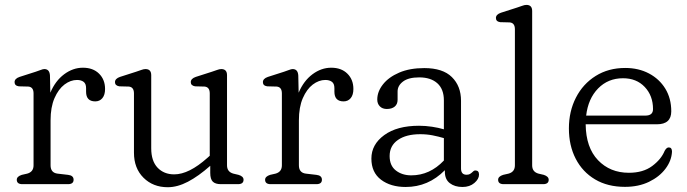

<svg xmlns="http://www.w3.org/2000/svg" viewBox="-20 -752 2807 784"><path d="M184 -443.5 185.5 -373.5Q206 -422 242 -448.8Q278 -475.5 318.5 -475.5Q360 -475.5 384.5 -451.2Q409 -427 409 -388.5Q409 -364.5 398 -351.2Q387 -338 369 -338Q331.5 -338 331.5 -377.5V-392Q331.5 -410.5 321.2 -418Q311 -425.5 294.5 -425.5Q268 -425.5 243.2 -406.8Q218.5 -388 202.5 -351.2Q186.5 -314.5 186.5 -260.5V-77Q186.5 -46.5 215 -43L258 -38Q280.5 -35.5 280.5 -18Q280.5 0 257.5 0H71.5Q48.5 0 48.5 -18Q48.5 -31.5 69 -38L91 -43Q117 -50 117 -77V-370.5Q117 -396.5 96 -398.5L57 -399.5Q39.5 -402 39.5 -416.5Q39.5 -431 60 -438L125.5 -459Q136 -462.5 145.8 -466.2Q155.5 -470 161 -470Q182.5 -470 184 -443.5Z M527 -128.5V-370.5Q527 -396.5 506 -398.5L467 -399.5Q449.5 -402.5 449.5 -416.5Q449.5 -431 470 -438L535.5 -459Q546.5 -462.5 556.5 -466.2Q566.5 -470 574 -470Q597.5 -470 597.5 -445V-146.5Q597.5 -94.5 623.5 -67.2Q649.5 -40 691.5 -40Q751.5 -40 827 -107.5L836.5 -116V-370.5Q836.5 -396.5 815.5 -398.5L776.5 -399.5Q759 -402.5 759 -416.5Q759 -431 779.5 -438L845 -459Q856 -462.5 866 -466.2Q876 -470 883.5 -470Q907 -470 907 -445V-77Q907 -50 933 -43L954 -38Q974.5 -32 974.5 -18Q974.5 0 951.5 0H882Q859.5 0 849 -10.2Q838.5 -20.5 838.5 -46V-75Q790.5 -32.5 747.5 -10Q704.5 12.5 665 12.5Q605 12.5 566 -26.2Q527 -65 527 -128.5Z M1198 -443.5 1199.5 -373.5Q1220 -422 1256 -448.8Q1292 -475.5 1332.5 -475.5Q1374 -475.5 1398.5 -451.2Q1423 -427 1423 -388.5Q1423 -364.5 1412 -351.2Q1401 -338 1383 -338Q1345.5 -338 1345.5 -377.5V-392Q1345.5 -410.5 1335.2 -418Q1325 -425.5 1308.5 -425.5Q1282 -425.5 1257.2 -406.8Q1232.5 -388 1216.5 -351.2Q1200.5 -314.5 1200.5 -260.5V-77Q1200.5 -46.5 1229 -43L1272 -38Q1294.5 -35.5 1294.5 -18Q1294.5 0 1271.5 0H1085.5Q1062.5 0 1062.5 -18Q1062.5 -31.5 1083 -38L1105 -43Q1131 -50 1131 -77V-370.5Q1131 -396.5 1110 -398.5L1071 -399.5Q1053.5 -402 1053.5 -416.5Q1053.5 -431 1074 -438L1139.5 -459Q1150 -462.5 1159.8 -466.2Q1169.5 -470 1175 -470Q1196.5 -470 1198 -443.5Z M1496.5 -104.5Q1496.5 -162 1548.8 -200.2Q1601 -238.5 1691 -238.5Q1717.5 -238.5 1744 -234.5Q1770.5 -230.5 1792.5 -224V-342Q1792.5 -388 1765.8 -412Q1739 -436 1692 -436Q1648 -436 1625.8 -419.2Q1603.5 -402.5 1603.5 -378.5V-344.5Q1603.5 -326.5 1591.8 -316.8Q1580 -307 1559.5 -307Q1541.5 -307 1531 -317.8Q1520.5 -328.5 1520.5 -345.5Q1520.5 -378 1543.8 -407.5Q1567 -437 1610 -455.5Q1653 -474 1712.5 -474Q1788 -474 1825.2 -437.2Q1862.5 -400.5 1862.5 -340.5V-64Q1862.5 -38.5 1885 -38.5Q1893 -38.5 1897.8 -41Q1902.5 -43.5 1906.5 -47Q1910 -50 1913.2 -53Q1916.5 -56 1921 -56Q1936 -56 1936 -39Q1936 -21 1917 -4.8Q1898 11.5 1868.5 11.5Q1837 11.5 1816.8 -4Q1796.5 -19.5 1796.5 -51V-57Q1729 11.5 1636.5 11.5Q1575 11.5 1535.8 -18.2Q1496.5 -48 1496.5 -104.5ZM1571 -115Q1571 -75.5 1596.5 -55.8Q1622 -36 1659.5 -36Q1735 -36 1792.5 -96.5V-188Q1771 -194.5 1747 -199.2Q1723 -204 1696 -204Q1638.5 -204 1604.8 -180.5Q1571 -157 1571 -115Z M2153 -707V-77Q2153 -50 2179 -43L2200.5 -38Q2220.5 -31.5 2220.5 -18Q2220.5 0 2197.5 0H2037Q2014 0 2014 -18Q2014 -31.5 2034.5 -38L2056.5 -43Q2082.5 -50 2082.5 -77V-632.5Q2082.5 -658.5 2061.5 -660.5L2022.5 -661.5Q2005 -664 2005 -678.5Q2005 -693 2025.5 -700L2091 -721Q2102 -724.5 2112 -728.2Q2122 -732 2129.5 -732Q2153 -732 2153 -707Z M2721 -297.5Q2721 -244.5 2662.5 -244.5H2371.5Q2372.5 -149.5 2421.8 -98Q2471 -46.5 2548 -46.5Q2606 -46.5 2643 -74Q2680 -101.5 2694 -136Q2702 -150.5 2711 -150Q2724 -150 2724 -132.5Q2722 -95.5 2697.2 -62.8Q2672.5 -30 2630 -9.5Q2587.5 11 2532 11Q2461 11 2409.8 -19.5Q2358.5 -50 2330.8 -103.8Q2303 -157.5 2303 -227.5Q2303 -297.5 2331.8 -353.5Q2360.5 -409.5 2412.5 -442Q2464.5 -474.5 2533 -474.5Q2587.5 -474.5 2630 -452Q2672.5 -429.5 2696.8 -389.8Q2721 -350 2721 -297.5ZM2524 -432.5Q2463 -432.5 2422.2 -390.8Q2381.5 -349 2373.5 -280H2615.5Q2646.5 -280 2646.5 -306.5Q2646.5 -361 2612.8 -396.8Q2579 -432.5 2524 -432.5Z"/></svg>

Font: Fraunces 9pt SuperSoft Light
Style: Regular
Weight: 300
Version: Version 1.000;[b76b70a41]